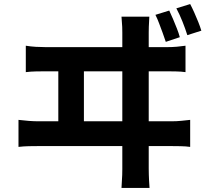

<svg xmlns="http://www.w3.org/2000/svg" viewBox="-20 -868 1040 945"><path d="M813 -816Q822 -797 832 -773.5Q842 -750 851 -727Q860 -704 865 -685L796 -662Q789 -684 780.5 -706.5Q772 -729 763.5 -752Q755 -775 745 -795ZM916 -848Q926 -829 936.5 -805.5Q947 -782 956 -759.5Q965 -737 971 -717L902 -695Q892 -727 878 -762Q864 -797 848 -827ZM715 -786Q713 -755 712.5 -736.5Q712 -718 712 -708Q712 -701 712 -662.5Q712 -624 712 -565.5Q712 -507 712 -438.5Q712 -370 712 -302Q712 -234 712 -176.5Q712 -119 712 -81.5Q712 -44 712 -38Q712 -32 712.5 -8.5Q713 15 716 57H578Q581 15 581.5 -7Q582 -29 582 -36Q582 -42 582 -79.5Q582 -117 582 -176Q582 -235 582 -304Q582 -373 582 -442Q582 -511 582 -569.5Q582 -628 582 -665.5Q582 -703 582 -708Q582 -719 581.5 -735.5Q581 -752 578 -786ZM267 -241V-573H393V-241ZM71 -278Q96 -275 121.5 -273Q147 -271 170 -271H823Q850 -271 873.5 -273.5Q897 -276 916 -278V-145Q895 -148 867.5 -148.5Q840 -149 823 -149H170Q148 -149 122.5 -148.5Q97 -148 71 -145ZM107 -643Q131 -639 156.5 -637.5Q182 -636 206 -636H800Q827 -636 850 -638Q873 -640 893 -643V-513Q872 -516 844.5 -516.5Q817 -517 800 -517H206Q183 -517 157.5 -516.5Q132 -516 107 -513Z"/></svg>

Font: Noto Sans SC Thin
Style: Bold
Weight: 700
Version: Version 2.004-H2;hotconv 1.0.118;makeotfexe 2.5.65603